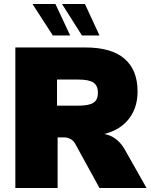

<svg xmlns="http://www.w3.org/2000/svg" viewBox="-20 -943 755 963"><path d="M715 0H479L356 -224Q348 -238 333 -246Q318 -254 302 -254H269V0H57V-705H407Q539 -705 604.5 -648.5Q670 -592 670 -484Q670 -403 626.5 -347Q583 -291 503 -271Q569 -259 607 -191ZM372 -413Q426 -413 448.5 -427.5Q471 -442 471 -477Q471 -514 448.5 -529Q426 -544 372 -544H266V-413ZM143 -923H258L332 -765H245ZM291 -923H406L479 -765H391Z"/></svg>

Font: Nunito Sans Heavy
Style: Regular
Weight: 400
Designer: Vernon Adams
Foundry: Vernon Adams
Version: Version 2.500